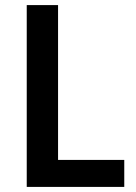

<svg xmlns="http://www.w3.org/2000/svg" viewBox="-20 -734 533 754"><path d="M85 0V-714H208V-106H468V0Z"/></svg>

Font: Noto Sans Malayalam SemiCondensed SemiBold
Style: Regular
Weight: 600
Width: 4
Designer: Jelle Bosma - Monotype Design Team
Foundry: Monotype Imaging Inc.
Version: Version 2.104; ttfautohint (v1.8.4.7-5d5b)